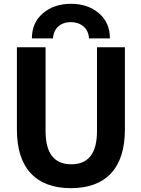

<svg xmlns="http://www.w3.org/2000/svg" viewBox="-20 -982 744 1014"><path d="M220.7 -732.4V-289.1Q220.7 -114.3 356.4 -114.3Q492.2 -114.3 492.2 -289.1V-732.4H639.6V-297.9Q639.6 -145.5 566.4 -66.9Q493.2 11.7 354.5 11.7Q215.8 11.7 142.6 -66.9Q69.3 -145.5 69.3 -297.9V-732.4ZM560.5 -779.3H450.2Q447.3 -820.3 420.4 -842.8Q393.6 -865.2 354 -865.2Q314.5 -865.2 288.6 -842.8Q262.7 -820.3 259.8 -779.3H148.4Q148.4 -862.3 207 -912.1Q265.6 -961.9 355 -961.9Q444.3 -961.9 502.4 -912.1Q560.5 -862.3 560.5 -779.3Z"/></svg>

Font: Nasu
Style: Bold
Weight: 700
Designer: Ryoko NISHIZUKA (kana &amp; ideographs); Paul D. Hunt (Latin, Greek &amp; Cyrillic); Wenlong ZHANG (bopomofo); Sandoll C
Version: Version 2014.1215